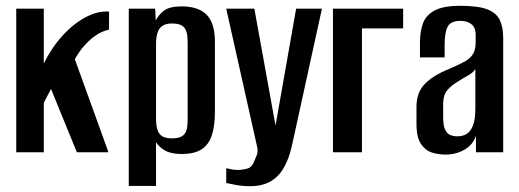

<svg xmlns="http://www.w3.org/2000/svg" viewBox="-20 -525 1791 662"><path d="M36 0V-495H131V-306Q158 -361 196 -402.5Q234 -444 276 -466Q318 -488 356 -485V-423Q331 -417 311 -403.5Q291 -390 275 -372Q264 -361 255 -348Q246 -335 238 -321L354 0H245L156 -218Q149 -206 142 -192Q135 -178 131 -170V0Z M424 116V-495H515L517 -454Q526 -473 545 -488Q564 -503 607 -503Q646 -503 671.5 -489.5Q697 -476 709 -449.5Q721 -423 721 -382V-140Q721 -90 710 -57.5Q699 -25 674 -9.5Q649 6 607 6Q570 6 549 -6Q528 -18 518 -35V116ZM573 -48Q593 -48 604 -53.5Q615 -59 620 -69Q625 -79 626 -92Q627 -105 627 -120V-371Q627 -386 626 -399Q625 -412 620 -422.5Q615 -433 604 -438.5Q593 -444 573 -444Q553 -444 542 -437Q531 -430 526 -419.5Q521 -409 519.5 -396Q518 -383 518 -372V-116Q518 -96 522 -80.5Q526 -65 537.5 -56.5Q549 -48 573 -48Z M843 117Q817 117 795 113Q773 109 760 106V55Q766 56 776.5 58.5Q787 61 801 61Q815 61 832 56.5Q849 52 857 30Q861 21 865.5 9.5Q870 -2 867 -17L760 -495H857L930 -92L1001 -495H1090L989 -34Q973 45 938 81Q903 117 843 117Z M1128 0V-495H1370V-427H1228V0Z M1517 8Q1492 8 1469.5 1Q1447 -6 1431.5 -28.5Q1416 -51 1416 -98V-157Q1416 -206 1444.5 -235.5Q1473 -265 1530 -288Q1563 -302 1582.5 -313Q1602 -324 1611 -339Q1620 -354 1620 -380V-405Q1620 -424 1612.5 -434Q1605 -444 1593.5 -448.5Q1582 -453 1567 -453Q1534 -453 1523.5 -433Q1513 -413 1513 -369V-327H1428V-378Q1428 -415 1438 -443.5Q1448 -472 1478 -488.5Q1508 -505 1567 -505Q1628 -505 1659.5 -493Q1691 -481 1703 -456.5Q1715 -432 1715 -394V0H1621V-57Q1611 -26 1581.5 -9Q1552 8 1517 8ZM1556 -55Q1590 -55 1604.5 -79.5Q1619 -104 1619 -148V-287Q1612 -275 1594 -265Q1576 -255 1559 -244Q1534 -229 1521 -212.5Q1508 -196 1508 -167V-120Q1508 -93 1514.5 -78.5Q1521 -64 1532.5 -59.5Q1544 -55 1556 -55Z"/></svg>

Font: Alumni Sans SemiBold
Style: Regular
Weight: 600
Designer: Robert E. Leuschke
Foundry: Robert E. Leuschke
Version: Version 1.018